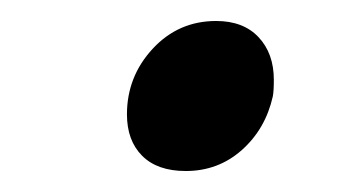

<svg xmlns="http://www.w3.org/2000/svg" viewBox="-20 -441 335 183"><path d="M101 -332Q101 -368 125.5 -394.5Q150 -421 186 -421Q212 -421 226.5 -405.5Q241 -390 241 -365Q241 -354 240 -349Q233 -318 210.5 -298Q188 -278 157 -278Q130 -278 115.5 -292.5Q101 -307 101 -332Z"/></svg>

Font: Trirong ExtraBold
Style: Italic
Weight: 800
Italic angle: -12°
Designer: Katatrad Team
Foundry: CadsonDemak
Version: Version 1.001